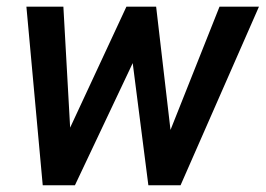

<svg xmlns="http://www.w3.org/2000/svg" viewBox="-20 -548 786 568"><path d="M746.1 -528.3 514.2 0H418.9L372.6 -361.3L201.7 0H106.4L58.1 -528.3H167.5L187.5 -170.4L354 -528.3H441.9L484.4 -163.6L629.4 -528.3Z"/></svg>

Font: Mardoto Medium
Style: Italic
Weight: 500
Italic angle: -12°
Designer: Christian Robertson, Vahan Hovhannisyan
Foundry: Google
Version: Version 1.000